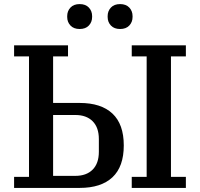

<svg xmlns="http://www.w3.org/2000/svg" viewBox="-20 -920 979 940"><path d="M49 -54H122V-644H49V-698H313V-644H240V-416H370Q475 -416 530.5 -364Q586 -312 586 -208Q586 -104 530.5 -52Q475 0 370 0H49ZM625 -54H698V-644H625V-698H890V-644H817V-54H890V0H625ZM349 -59Q403 -59 433.5 -89.5Q464 -120 464 -177V-239Q464 -296 433.5 -326.5Q403 -357 349 -357H240V-59ZM370 -778Q341 -778 325 -795Q309 -812 309 -837V-841Q309 -866 325 -883Q341 -900 370 -900Q399 -900 415 -883Q431 -866 431 -841V-837Q431 -812 415 -795Q399 -778 370 -778ZM568 -778Q539 -778 523 -795Q507 -812 507 -837V-841Q507 -866 523 -883Q539 -900 568 -900Q597 -900 613 -883Q629 -866 629 -841V-837Q629 -812 613 -795Q597 -778 568 -778Z"/></svg>

Font: IBM Plex Serif Medm
Style: Regular
Weight: 500
Designer: Mike Abbink, Paul van der Laan, Pieter van Rosmalen
Foundry: Bold Monday
Version: Version 3.001